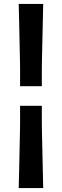

<svg xmlns="http://www.w3.org/2000/svg" viewBox="-20 -801 316 980"><path d="M82.5 -361V-452Q82.5 -466 81.8 -499.5Q81 -533 80 -579Q79 -625 78 -677Q77 -729 75.5 -781H200.5Q199.5 -729 198.2 -677Q197 -625 196 -579Q195 -533 194.2 -499.5Q193.5 -466 193.5 -452V-361ZM75.5 159Q77 107.5 78 55.2Q79 3 80 -43Q81 -89 81.8 -122.2Q82.5 -155.5 82.5 -170V-261H193.5V-170Q193.5 -155.5 194.2 -122.2Q195 -89 196 -43Q197 3 198.2 55.2Q199.5 107.5 200.5 159Z"/></svg>

Font: Commissioner Loud SemiBold
Style: Regular
Weight: 600
Designer: Kostas Bartsokas
Foundry: Kostas Bartsokas
Version: Version 1.000; ttfautohint (v1.8.3)